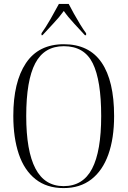

<svg xmlns="http://www.w3.org/2000/svg" viewBox="-20 -951 652 981"><path d="M305 10Q219 10 161.5 -35.5Q104 -81 76 -164Q48 -247 48 -359Q48 -532 112.5 -628.5Q177 -725 306 -725Q435 -725 499 -631.5Q563 -538 563 -358Q563 -244 533.5 -161.5Q504 -79 446.5 -34.5Q389 10 305 10ZM305 0Q404 0 450.5 -89Q497 -178 497 -358Q497 -540 454 -627.5Q411 -715 306 -715Q206 -715 160 -627.5Q114 -540 114 -358Q114 -180 161 -90Q208 0 305 0ZM192 -781Q213 -810 238 -853.5Q263 -897 281 -931H331Q342 -909 357.5 -881.5Q373 -854 389 -827.5Q405 -801 420 -781V-771H414Q390 -797 358 -831.5Q326 -866 306 -895Q283 -863 254 -832.5Q225 -802 197 -771H192Z"/></svg>

Font: Noto Serif Display Condensed Light
Style: Regular
Weight: 300
Width: 3
Designer: Monotype Design Team
Foundry: Monotype Imaging Inc.
Version: Version 2.009